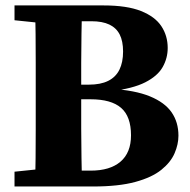

<svg xmlns="http://www.w3.org/2000/svg" viewBox="-20 -677 691 697"><path d="M32.7 0V-53.7L177.8 -68.7H193.5V0ZM106.7 0Q108.7 -51.7 109.2 -103.4Q109.7 -155.1 109.7 -208Q109.7 -260.8 109.7 -313.5V-342.7Q109.7 -395.4 109.7 -447.8Q109.7 -500.1 109.2 -552.8Q108.7 -605.5 106.7 -657.3H277.8Q276.8 -606.5 275.8 -554.2Q274.8 -501.8 274.8 -449.1Q274.8 -396.4 274.8 -342.7V-318.6Q274.8 -263.9 274.8 -210.6Q274.8 -157.4 275.8 -105.1Q276.8 -52.7 277.8 0ZM193.5 0V-57.6H309.5Q379.3 -57.6 417.4 -90.1Q455.6 -122.7 455.6 -185.8Q455.6 -254.4 419.5 -285.5Q383.5 -316.6 308.5 -316.6H193.5V-369.7H302.7Q345.3 -369.7 372.7 -383.4Q400.1 -397 413.5 -423.9Q426.8 -450.8 426.8 -490.1Q426.8 -527.6 414.5 -551.8Q402.1 -575.9 376.8 -587.9Q351.5 -599.9 311.8 -599.9H193.5V-657.3H355.9Q440.8 -657.3 491.8 -637Q542.8 -616.7 565.8 -581.9Q588.8 -547.2 588.8 -502.8Q588.8 -465.9 570.5 -433.5Q552.2 -401.1 507.3 -378.2Q462.4 -355.2 381 -345.8V-354.8Q469.9 -349.5 524.1 -327.3Q578.2 -305.1 603 -269.2Q627.8 -233.4 627.8 -184.4Q627.8 -153.2 613.8 -120.7Q599.9 -88.2 565.9 -60.7Q531.9 -33.1 471.4 -16.6Q410.8 0 317.6 0ZM32.7 -603.5V-657.3H193.5V-588.5H177.8Z"/></svg>

Font: Source Serif 4 Variable
Style: Regular
Weight: 400
Designer: Frank Grießhammer
Foundry: Adobe
Version: Version 4.005;hotconv 1.1.0;makeotfexe 2.6.0